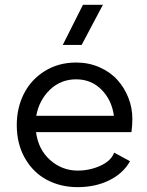

<svg xmlns="http://www.w3.org/2000/svg" viewBox="-20 -770 611 799"><path d="M303.2 8.8Q232.4 8.8 175.3 -21.5Q118.2 -51.8 84 -111.3Q49.8 -170.9 49.8 -250Q49.8 -321.3 79.6 -380.1Q109.4 -439 166.5 -474.4Q223.6 -509.8 296.9 -509.8Q349.6 -509.8 394.3 -490Q439 -470.2 468.5 -437.5Q498 -404.8 514.4 -362.8Q530.8 -320.8 530.8 -275.9Q530.8 -248.5 526.9 -220.2H129.9Q139.6 -147 189.2 -103.5Q238.8 -60.1 303.2 -60.1Q353.5 -60.1 397.9 -80.3Q442.4 -100.6 455.1 -134.8L521 -99.1Q492.7 -48.3 434.8 -19.8Q377 8.8 303.2 8.8ZM130.9 -288.1H454.1Q444.8 -354.5 402.1 -397.2Q359.4 -439.9 296.9 -439.9Q232.9 -439.9 187.7 -396.5Q142.6 -353 130.9 -288.1ZM241.2 -583 325.2 -750H408.2L319.8 -583Z"/></svg>

Font: Human Sans
Style: Regular
Weight: 400
Designer: Tim Radville
Foundry: Continuum
Version: Version 1.000;FEAKit 1.0